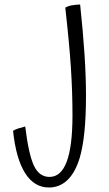

<svg xmlns="http://www.w3.org/2000/svg" viewBox="-20 -745 485 853"><path d="M334 -43Q314 22 279.5 55Q245 88 197 88Q132 88 91.5 24Q51 -40 38 -164Q48 -170 60 -174Q72 -178 92 -183Q107 -60 130.5 -9.5Q154 41 200 41Q251 41 276.5 -27Q302 -95 302 -232Q302 -336 295 -444Q288 -552 270 -711Q277 -715 285.5 -718Q294 -721 304 -722Q311 -723 319.5 -724Q328 -725 336 -725Q349 -603 355.5 -503.5Q362 -404 362 -322Q362 -226 355 -158.5Q348 -91 334 -43Z"/></svg>

Font: Atma Light
Style: Regular
Weight: 300
Designer: Gregori Vincens, Jeremie Hornus, Riccardo Olocco, Yoann Minet.
Foundry: black foundry
Version: Version 1.102;PS 1.100;hotconv 1.0.86;makeotf.lib2.5.63406